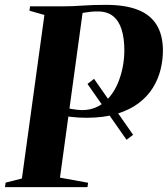

<svg xmlns="http://www.w3.org/2000/svg" viewBox="-40 -769 689 789"><path d="M507 -215 480 -194.5 319.5 -424 346.5 -445ZM-19.5 0 -17 -18.5 50 -35.5 142.5 -707.5 81 -725 83.5 -743H220.5Q258 -743 298.5 -746Q339 -749 392 -749Q472 -749.5 524.5 -729.5Q577 -709.5 603.2 -667.5Q629.5 -625.5 629.5 -561Q629.5 -522.5 619.8 -483Q610 -443.5 588.2 -408.2Q566.5 -373 530 -345.2Q493.5 -317.5 440.2 -301.2Q387 -285 315 -285Q298.5 -285 282.2 -286Q266 -287 251 -288.8Q236 -290.5 223.5 -293L228 -327Q241.5 -323.5 254 -321.2Q266.5 -319 277.5 -317.8Q288.5 -316.5 297 -316.5Q334 -316.5 362.8 -331.8Q391.5 -347 412 -372.5Q432.5 -398 445.5 -430Q458.5 -462 464.8 -496Q471 -530 471 -561.5Q471 -611.5 459.8 -647.5Q448.5 -683.5 424.5 -702.8Q400.5 -722 361 -722Q346.5 -722 333.8 -720.8Q321 -719.5 309.8 -717.5Q298.5 -715.5 288 -714L300.5 -724.5L206.5 -39L322 -18L319.5 0Z"/></svg>

Font: Merriweather 144pt
Style: Bold Italic
Weight: 700
Italic angle: -7.8°
Version: Version 2.101